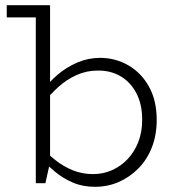

<svg xmlns="http://www.w3.org/2000/svg" viewBox="-20 -706 677 740"><path d="M6 -639V-686H171V-639ZM366 -483Q425 -483 475 -454Q525 -425 554.5 -371.5Q584 -318 584 -244Q584 -186 565.5 -138.5Q547 -91 513.5 -57Q480 -23 437.5 -4.5Q395 14 346 14Q299 14 261.5 -2Q224 -18 193.5 -43Q163 -68 137 -95V-141Q163 -113 194 -88.5Q225 -64 261 -49.5Q297 -35 339 -35Q378 -35 412.5 -50.5Q447 -66 473 -94Q499 -122 513.5 -160Q528 -198 528 -244Q528 -304 505.5 -347Q483 -390 444 -412.5Q405 -435 356 -434Q313 -434 274.5 -416.5Q236 -399 204 -370Q172 -341 145 -305V-355Q168 -389 202 -418Q236 -447 278 -465Q320 -483 366 -483ZM118 0V-685H173V-81L155 0Z"/></svg>

Font: BioRhyme ExtraBold Light
Style: Regular
Weight: 300
Version: Version 1.600;gftools[0.9.33]